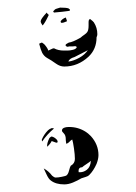

<svg xmlns="http://www.w3.org/2000/svg" viewBox="-20 -569 359 505"><path d="M159 -540Q163 -540 164 -542Q165 -544 160 -547Q154 -549 138 -549Q136 -548 130 -546.5Q124 -545 122 -541Q118 -540 122 -536Q146 -538 159 -540ZM107 -527 108 -529Q108 -531 106 -532Q104 -533 103 -536Q87 -519 87 -513Q87 -509 92 -502Q98 -508 107 -527ZM143 -509Q146 -509 149.5 -510.5Q153 -512 156 -513Q156 -515 155 -517.5Q154 -520 153 -523Q145 -520 141 -515Q138 -512 141 -509ZM90 -457Q91 -457 92.5 -455.5Q94 -454 96 -453Q99 -450 102.5 -445Q106 -440 107 -436Q110 -437 114.5 -439.5Q119 -442 122 -442Q133 -436 148 -436H157Q164 -436 172 -438Q180 -440 182 -445Q180 -448 176.5 -447.5Q173 -447 172 -447H162Q160 -446 156 -446Q156 -446 152 -450Q153 -453 156.5 -454.5Q160 -456 161 -457Q171 -458 192 -470Q195 -473 203 -478.5Q211 -484 212 -491Q213 -495 213 -501V-511Q213 -518 217 -519Q225 -513 227 -510Q236 -496 236 -479Q236 -475 234 -471Q234 -440 213 -420Q185 -394 149 -394Q138 -394 127.5 -401.5Q117 -409 115 -410Q112 -412 104 -416.5Q96 -421 91 -430Q87 -438 83 -454Q89 -457 90 -457ZM176 -419Q162 -415 160 -407Q174 -409 188.5 -417Q203 -425 211 -437ZM166 -133Q177 -139 177 -151Q177 -162 174.5 -179Q172 -196 170 -202Q167 -201 163 -196.5Q159 -192 155 -191Q154 -191 154 -192L153 -201V-203Q153 -213 148 -218Q143 -223 143 -225V-226Q143 -232 152 -234Q155 -235 162 -235Q186 -235 206 -222Q211 -219 219 -211Q239 -189 239 -161Q239 -151 234 -138Q226 -120 215 -109Q211 -105 205 -103.5Q199 -102 194 -100Q184 -94 172 -89Q160 -84 149 -84Q127 -84 114 -94Q108 -98 102.5 -110Q97 -122 95 -126Q108 -119 117 -107Q118 -106 121 -104Q124 -102 126 -102Q133 -102 142.5 -104Q152 -106 154 -107Q159 -110 161.5 -120Q164 -130 166 -133ZM91 -197Q104 -216 122 -231Q120 -232 116 -232Q110 -230 106 -226Q96 -216 90 -202Q90 -198 91 -197ZM116 -198 127 -194Q131 -193 131.5 -195.5Q132 -198 130 -201Q124 -208 116 -210Q114 -210 110 -206Q103 -192 104 -183Q112 -190 116 -198ZM196 -129Q185 -129 187 -116Q199 -115 208.5 -122.5Q218 -130 219 -146Q216 -143 207.5 -137.5Q199 -132 196 -129Z"/></svg>

Font: BM Euljiro oraeorae
Style: Regular
Weight: 400
Designer: Bongjin Kim; Bomjun Kim; Myungsoo Han; Hyesun Chae; Mikyoung Jeong; Wujin Sim; Minjae Kang; Suwha Jang;
Foundry: Sandoll Inc.
Version: Version 1.000;hotconv 1.0.109;makeexe 2.5.65596